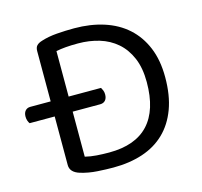

<svg xmlns="http://www.w3.org/2000/svg" viewBox="-94 -722 880 836"><g transform="rotate(-15 345.5 -304.0)"><path d="M637 -311Q637 -229 614.5 -168.5Q592 -108 550.5 -68Q509 -28 450 -8.5Q391 11 318 11Q286 11 246 8.5Q206 6 170 -5Q128 -18 128 -51V-270H15Q11 -275 8 -283.5Q5 -292 5 -302Q5 -319 13.5 -328.5Q22 -338 36 -338H128V-565Q128 -581 136 -589.5Q144 -598 161 -603Q192 -613 231 -616Q270 -619 309 -619Q382 -619 442.5 -599.5Q503 -580 546 -541.5Q589 -503 613 -445.5Q637 -388 637 -311ZM554 -311Q554 -375 534.5 -420.5Q515 -466 481.5 -495Q448 -524 403.5 -537.5Q359 -551 308 -551Q276 -551 252.5 -549Q229 -547 209 -543V-338H355Q358 -333 361.5 -325Q365 -317 365 -306Q365 -289 356.5 -279.5Q348 -270 333 -270H209V-67Q233 -61 260.5 -59Q288 -57 317 -57Q435 -57 494.5 -121Q554 -185 554 -311Z"/></g></svg>

Font: Baloo Da 2
Style: Regular
Weight: 400
Designer: Noopur Datye, Sulekha Rajkumar and Ek Type
Foundry: Ek Type
Version: Version 1.640;hotconv 1.0.111;makeotfexe 2.5.65597; ttfautoh